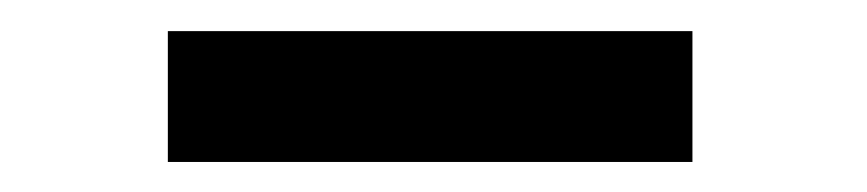

<svg xmlns="http://www.w3.org/2000/svg" viewBox="-20 -732 560 124"><path d="M427.2 -627.4H88.4V-711.9H427.2Z"/></svg>

Font: TypoPRO Roboto
Style: Regular
Weight: 900
Designer: Google
Version: Version 2.136; 2016